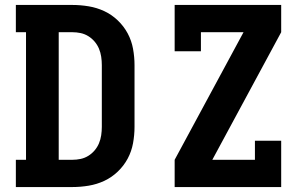

<svg xmlns="http://www.w3.org/2000/svg" viewBox="-20 -755 1240 775"><path d="M44 0V-110H85V-625H44V-735H272Q305 -735 338 -729.5Q371 -724 401 -710Q431 -696 455.5 -672.5Q480 -649 495.5 -620Q511 -591 517 -558Q523 -525 523 -492V-243Q523 -210 517 -177Q511 -144 495.5 -115Q480 -86 455.5 -62.5Q431 -39 401 -25Q371 -11 338 -5.5Q305 0 272 0ZM217 -110H272Q289 -110 305.5 -113.5Q322 -117 336.5 -126Q351 -135 362 -148Q373 -161 379.5 -176.5Q386 -192 388.5 -209Q391 -226 391 -243V-492Q391 -509 388.5 -526Q386 -543 379.5 -558.5Q373 -574 362 -587Q351 -600 336.5 -609Q322 -618 305.5 -621.5Q289 -625 272 -625H217ZM685 0V-110L963 -625H791V-548H685V-735H1115V-625L837 -110H1009V-187H1115V0Z"/></svg>

Font: Iosevka Etoile Extrabold
Style: Regular
Weight: 800
Designer: Belleve Invis
Foundry: Belleve Invis
Version: Version 22.1.2; ttfautohint (v1.8.4)